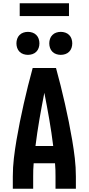

<svg xmlns="http://www.w3.org/2000/svg" viewBox="-20 -1149 540 1169"><path d="M58 0V-74Q58 -130 64.5 -185.5Q71 -241 80.5 -296.5Q90 -352 101 -407Q112 -462 124.5 -517Q137 -572 150.5 -626.5Q164 -681 179 -735H321Q336 -681 349.5 -626.5Q363 -572 375.5 -517Q388 -462 399 -407Q410 -352 419.5 -296.5Q429 -241 435.5 -185.5Q442 -130 442 -74V0H318V-74Q318 -94 317.5 -114.5Q317 -135 315 -155H185Q183 -135 182.5 -114.5Q182 -94 182 -74V0ZM196 -260H304Q294 -341 280 -422Q266 -503 250 -584Q234 -503 220 -422Q206 -341 196 -260ZM350 -815Q336 -815 322.5 -819.5Q309 -824 299 -834Q289 -844 284.5 -857.5Q280 -871 280 -885Q280 -899 284.5 -912.5Q289 -926 299 -936Q309 -946 322.5 -950.5Q336 -955 350 -955Q364 -955 377.5 -950.5Q391 -946 401 -936Q411 -926 415.5 -912.5Q420 -899 420 -885Q420 -871 415.5 -857.5Q411 -844 401 -834Q391 -824 377.5 -819.5Q364 -815 350 -815ZM150 -815Q136 -815 122.5 -819.5Q109 -824 99 -834Q89 -844 84.5 -857.5Q80 -871 80 -885Q80 -899 84.5 -912.5Q89 -926 99 -936Q109 -946 122.5 -950.5Q136 -955 150 -955Q164 -955 177.5 -950.5Q191 -946 201 -936Q211 -926 215.5 -912.5Q220 -899 220 -885Q220 -871 215.5 -857.5Q211 -844 201 -834Q191 -824 177.5 -819.5Q164 -815 150 -815ZM100 -1051V-1129H400V-1051Z"/></svg>

Font: Iosevka Curly Extrabold
Style: Regular
Weight: 800
Monospace: yes
Designer: Belleve Invis
Foundry: Belleve Invis
Version: Version 22.1.2; ttfautohint (v1.8.4)